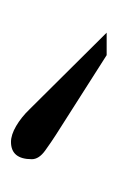

<svg xmlns="http://www.w3.org/2000/svg" viewBox="47 -768 212 346"><g transform="rotate(-90 153.0 -595.0)"><path d="M267.1 -508.8H226.6L82.5 -600.6Q70.3 -608.4 54.7 -619.6Q39.1 -630.9 39.1 -643.6Q39.1 -681.2 70.3 -681.2Q83 -681.2 98.9 -671.9Q114.7 -662.6 128.4 -648.4Z"/></g></svg>

Font: BabelStone Englisc
Style: Regular
Weight: 400
Designer: Andrew West
Foundry: BabelStone
Version: Version 1.000 June 24, 2023